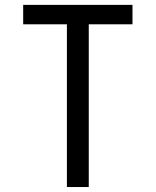

<svg xmlns="http://www.w3.org/2000/svg" viewBox="-20 -752 626 772"><path d="M249 0V-654.3H73.2V-732.4H512.7V-654.3H336.9V0Z"/></svg>

Font: Consola Mono
Style: Book
Weight: 400
Monospace: yes
Version: Version 2.001